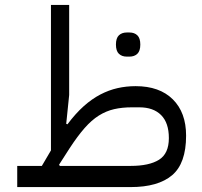

<svg xmlns="http://www.w3.org/2000/svg" viewBox="-20 -760 820 780"><path d="M50 -86H150L187 -149V-740H261V-374L249 -257L254 -255Q287 -299 320 -328.5Q353 -358 387.5 -376Q422 -394 457.5 -402Q493 -410 531 -410Q628 -410 682 -356.5Q736 -303 736 -209Q736 -96 679 -48Q622 0 511 0H50ZM220 -91 223 -86H511Q586 -86 626 -111Q666 -136 666 -199Q666 -261 634.5 -292.5Q603 -324 546 -324H516Q476 -324 443.5 -316.5Q411 -309 381.5 -290.5Q352 -272 323.5 -239.5Q295 -207 263 -158ZM495 -530Q475 -530 463 -541.5Q451 -553 451 -579Q451 -605 463 -616.5Q475 -628 495 -628H506Q526 -628 538 -616.5Q550 -605 550 -579Q550 -553 538 -541.5Q526 -530 506 -530Z"/></svg>

Font: IBM Plex Sans Arabic
Style: Regular
Weight: 400
Designer: Mike Abbink, Paul van der Laan, Pieter van Rosmalen, Wael Morcos, Khajak Apelian
Foundry: Bold Monday
Version: Version 1.1